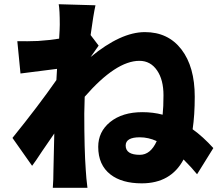

<svg xmlns="http://www.w3.org/2000/svg" viewBox="-20 -837 1040 909"><path d="M722 -169Q682 -187 642 -187Q575 -187 575 -148Q575 -104 642 -104Q693 -104 722 -169ZM447 -621 409 -567Q552 -685 666 -685Q776 -685 839 -603Q902 -521 902 -379Q902 -292 892 -225Q941 -190 990 -136L913 -12Q889 -42 849 -82Q789 31 651 31Q557 31 503 -11Q445 -56 445 -142Q445 -213 501 -259Q559 -306 654 -306Q705 -306 750 -294Q754 -331 754 -386Q754 -459 724 -503Q693 -549 640 -549Q529 -549 381 -379Q379 -323 379 -300Q379 -128 386 -33Q388 5 394 52H230Q233 14 233 -30L237 -205L180 -122Q148 -73 132 -52L39 -184Q162 -336 247 -458L250 -511Q191 -504 77 -489L62 -642Q109 -641 160 -643Q219 -647 260 -654Q263 -701 263 -720Q263 -789 258 -817L432 -812Q422 -767 409 -671Z"/></svg>

Font: KaiGen Gothic KR Heavy
Style: Heavy
Weight: 900
Designer: Ryoko NISHIZUKA  (kana & ideographs); Paul D. Hunt (Latin, Greek & Cyrillic); Wenlong ZHANG  (bopomofo); Sandoll Communi
Foundry: Adobe Systems Incorporated
Version: Version 1.002 March 28, 2018